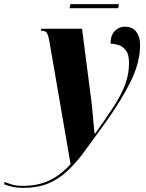

<svg xmlns="http://www.w3.org/2000/svg" viewBox="-169 -676 710 936"><path d="M-57 240Q-84 240 -107.5 235Q-131 230 -149 222L-146 211Q-130 218 -109 224Q-88 230 -57 230Q17 230 73 203Q129 176 175 124L72 -473Q67 -503 60 -514.5Q53 -526 37 -526H30L33 -536H231L273 -210Q277 -184 280.5 -147Q284 -110 287 -76Q290 -42 292 -25H295Q350 -102 386.5 -158.5Q423 -215 441.5 -265Q460 -315 460 -369Q460 -410 445 -430Q430 -450 409 -456.5Q388 -463 370 -463Q370 -504 390.5 -525Q411 -546 439 -546Q477 -546 495.5 -521Q514 -496 514 -458Q514 -373 469.5 -281.5Q425 -190 342 -74Q288 1 245 59.5Q202 118 159 158Q116 198 64.5 219Q13 240 -57 240ZM170 -636 174 -656H411L407 -636Z"/></svg>

Font: Noto Serif Display ExtraCondensed Black
Style: Italic
Weight: 900
Width: 2
Italic angle: -12°
Designer: Monotype Design Team
Foundry: Monotype Imaging Inc.
Version: Version 2.009